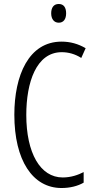

<svg xmlns="http://www.w3.org/2000/svg" viewBox="-20 -934 474 964"><path d="M275 -914C249 -914 237 -895 237 -867C237 -839 251 -820 275 -820C299 -820 312 -838 312 -867C312 -895 301 -914 275 -914ZM290 -672C323 -672 357 -663 388 -643L410 -692C372 -714 333 -725 289 -725C124 -725 52 -555 52 -358C52 -129 144 10 289 10C332 10 371 0 400 -17V-70C373 -56 337 -43 295 -43C182 -43 112 -166 112 -357C112 -520 162 -672 290 -672Z"/></svg>

Font: Noto Sans Bengali ExtraCondensed Light
Style: Regular
Weight: 300
Width: 2
Designer: Joana Ranito - Universal Thirst; Jelle Bosma - Monotype Design Team
Foundry: Universal Thirst ehf.
Version: Version 3.000